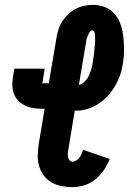

<svg xmlns="http://www.w3.org/2000/svg" viewBox="-20 -763 540 791"><path d="M278 8Q255 8 233 3.5Q211 -1 192.5 -11.5Q174 -22 161 -39Q148 -56 141.5 -77Q135 -98 135.5 -121Q136 -144 139 -167L164 -315H153Q135 -315 117.5 -317.5Q100 -320 84.5 -327.5Q69 -335 57 -346.5Q45 -358 38.5 -374Q32 -390 31 -407.5Q30 -425 33 -443L39 -480H164L155 -422Q155 -422 153 -422Q152 -421 152 -421Q152 -420 152 -420Q152 -420 153 -420H181L212 -603Q215 -621 220 -639Q225 -657 235.5 -673.5Q246 -690 260 -703.5Q274 -717 291 -726Q308 -735 326.5 -739Q345 -743 363 -743Q390 -743 414 -733Q438 -723 454 -703.5Q470 -684 478 -659Q486 -634 488.5 -608Q491 -582 491 -555Q491 -528 486 -500Q483 -477 475 -454Q467 -431 454.5 -409.5Q442 -388 425 -369Q408 -350 386.5 -336Q365 -322 341.5 -314.5Q318 -307 295 -307H288L262 -150Q260 -141 259.5 -133Q259 -125 260 -117.5Q261 -110 266 -103.5Q271 -97 279 -97Q287 -97 294.5 -102Q302 -107 307.5 -114.5Q313 -122 316.5 -130Q320 -138 322 -146L432 -108Q423 -85 408 -62.5Q393 -40 372.5 -23.5Q352 -7 327 0.5Q302 8 278 8ZM305 -413Q320 -417 331 -429Q342 -441 348 -455Q354 -469 357.5 -483Q361 -497 363 -512Q364 -518 365 -525Q366 -532 367 -538.5Q368 -545 368.5 -551.5Q369 -558 369.5 -564.5Q370 -571 371 -578Q372 -585 372 -591.5Q372 -598 372 -604.5Q372 -611 371.5 -617.5Q371 -624 369 -631Q367 -638 361 -638Q356 -638 352 -634Q348 -630 346 -625.5Q344 -621 342 -616Q340 -611 338 -606Q336 -601 335.5 -596Q335 -591 334 -586Z"/></svg>

Font: Iosevka Curly Extrabold
Style: Italic
Weight: 800
Italic angle: -9°
Monospace: yes
Designer: Belleve Invis
Foundry: Belleve Invis
Version: Version 22.1.2; ttfautohint (v1.8.4)